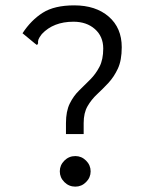

<svg xmlns="http://www.w3.org/2000/svg" viewBox="-20 -685 540 716"><path d="M226 -226Q226 -270 240 -298.5Q254 -327 275 -347.5Q296 -368 316.5 -388.5Q337 -409 351 -436Q365 -463 365 -504Q365 -549 334 -576.5Q303 -604 254 -604Q179 -604 136 -558Q126 -545 123.5 -538Q121 -531 122 -523L118 -517L110 -523L64 -561Q96 -610 139.5 -637.5Q183 -665 257 -665Q337 -665 385.5 -623Q434 -581 434 -509Q434 -460 419.5 -429Q405 -398 384 -375.5Q363 -353 342 -333.5Q321 -314 306.5 -289Q292 -264 292 -226V-185H226ZM261 11Q237 11 220 -6Q203 -23 203 -46Q203 -69 220 -86Q237 -103 261 -103Q284 -103 301 -86Q318 -69 318 -46Q318 -23 301 -6Q284 11 261 11Z"/></svg>

Font: Inconsolata Nerd Font Mono
Style: Regular
Weight: 400
Monospace: yes
Designer: Raph Levien, Cyreal, Brenton Simpson
Foundry: Raph Levien, Cyreal, Google
Version: Version 3.000; ttfautohint (v1.8.3);Nerd Fonts 3.0.2